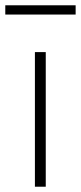

<svg xmlns="http://www.w3.org/2000/svg" viewBox="-34 -706 306 726"><path d="M139 0H98V-509H139ZM252 -651H-14V-686H252Z"/></svg>

Font: Anuphan ExtraLight
Style: Regular
Weight: 200
Designer: Cadson Demak
Version: Version 3.001